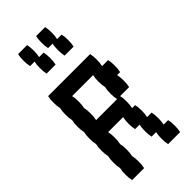

<svg xmlns="http://www.w3.org/2000/svg" viewBox="-253 -853 905 905"><g transform="rotate(-45 200.0 -400.0)"><path d="M360 -80Q364 -64 364 -40Q364 -17 360 0H280Q276 -17 276 -40Q276 -64 280 -80H250Q246 -97 246 -120Q246 -144 250 -160H220Q216 -177 216 -200Q216 -224 220 -240H120Q124 -224 124 -200Q124 -177 120 -160Q124 -144 124 -120Q124 -97 120 -80Q124 -64 124 -40Q124 -17 120 0H40Q36 -17 36 -40Q36 -64 40 -80Q36 -97 36 -120Q36 -144 40 -160Q36 -177 36 -200Q36 -224 40 -240Q36 -257 36 -280Q36 -304 40 -320Q36 -337 36 -360Q36 -384 40 -400Q36 -417 36 -440Q36 -464 40 -480Q36 -497 36 -520Q36 -544 40 -560H320Q324 -544 324 -520Q324 -497 320 -480H360Q364 -464 364 -440Q364 -417 360 -400H340Q344 -384 344 -360Q344 -337 340 -320H280Q284 -304 284 -280Q284 -257 280 -240H300Q304 -224 304 -200Q304 -177 300 -160H330Q334 -144 334 -120Q334 -97 330 -80ZM256 -360Q256 -384 260 -400Q256 -417 256 -440Q256 -464 260 -480H120Q124 -464 124 -440Q124 -417 120 -400Q124 -384 124 -360Q124 -337 120 -320H260Q256 -337 256 -360ZM170 -720Q174 -704 174 -680Q174 -657 170 -640H110Q106 -657 106 -680Q106 -704 110 -720H80Q76 -737 76 -760Q76 -784 80 -800H140Q144 -784 144 -760Q144 -737 140 -720ZM294 -680Q294 -657 290 -640H230Q226 -657 226 -680Q226 -704 230 -720H200Q196 -737 196 -760Q196 -784 200 -800H260Q264 -784 264 -760Q264 -737 260 -720H290Q294 -704 294 -680Z"/></g></svg>

Font: VT323
Style: Regular
Weight: 400
Monospace: yes
Designer: Peter Hull
Version: Version 2.000